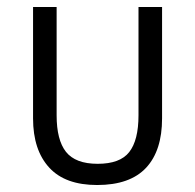

<svg xmlns="http://www.w3.org/2000/svg" viewBox="-20 -527 562 553"><path d="M122.1 -43.9Q75.2 -94.7 75.2 -186V-506.8H143.1V-194.8Q143.1 -124 169.9 -89.8Q197.3 -55.2 261.2 -55.2Q325.7 -55.2 352.1 -88.9Q378.9 -123 378.9 -194.8V-506.8H446.8V-186Q446.8 -93.3 400.9 -43.9Q354.5 5.9 259.8 5.9Q168 5.9 122.1 -43.9Z"/></svg>

Font: D-DIN-PRO
Style: Regular
Weight: 400
Designer: Charles Nix
Foundry: Datto Inc.
Version: Version 1.000;hotconv 1.0.109;makeotfexe 2.5.65596